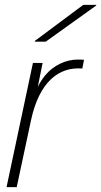

<svg xmlns="http://www.w3.org/2000/svg" viewBox="-20 -773 418 793"><path d="M301 -527C253 -527 201 -504 166 -461C154 -446 145 -432 136 -414L156 -513H116L7 0H49L108 -276C142 -435 223 -498 320 -490L327 -526C319 -527 311 -527 301 -527ZM124 -601H169L377 -750L378 -753H324L124 -604Z"/></svg>

Font: Nacelle UltraLight
Style: Italic
Weight: 200
Italic angle: -12°
Designer: Sora Sagano
Foundry: Sora Sagano
Version: Version 1.000;FEAKit 1.0